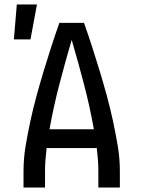

<svg xmlns="http://www.w3.org/2000/svg" viewBox="-20 -837 640 857"><path d="M85 0V-74Q85 -130 94.5 -186.5Q104 -243 116 -298.5Q128 -354 143 -409Q158 -464 174.5 -518.5Q191 -573 208.5 -627Q226 -681 245 -735H355Q374 -681 391.5 -627Q409 -573 425.5 -518.5Q442 -464 457 -409Q472 -354 484 -298.5Q496 -243 505.5 -186.5Q515 -130 515 -74V0H419V-74Q419 -99 417 -125Q415 -151 412 -176H188Q185 -151 183 -125Q181 -99 181 -74V0ZM201 -260H399Q381 -361 355 -460.5Q329 -560 300 -659Q271 -560 245 -460.5Q219 -361 201 -260ZM42 -661 55 -817H145L116 -661Z"/></svg>

Font: Iosevka Fixed Curly Md Ex
Style: Regular
Weight: 500
Width: 7
Monospace: yes
Designer: Belleve Invis
Foundry: Belleve Invis
Version: Version 30.1.2